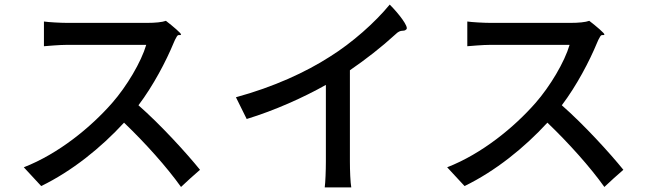

<svg xmlns="http://www.w3.org/2000/svg" viewBox="-20 -797 2830 839"><path d="M122 -25 160 16C294 -49 421 -151 522 -261C615 -172 709 -67 771 20L812 -18L854 -55C795 -128 682 -252 585 -337C650 -423 706 -530 739 -610C742 -618 747 -628 753 -638C760 -649 767 -640 771 -646C774 -650 735 -683 705 -706C689 -700 658 -697 623 -697C586 -697 317 -697 274 -697C245 -697 191 -700 172 -703V-595C187 -596 238 -601 274 -601C310 -601 584 -601 619 -601C597 -526 534 -420 470 -347C377 -241 236 -125 84 -66Z M1509 -291V-490C1579 -538 1647 -591 1707 -646C1734 -673 1742 -655 1756 -669C1767 -680 1722 -738 1683 -777C1619 -699 1519 -610 1421 -549C1317 -482 1176 -417 1011 -372L1058 -277C1182 -315 1306 -371 1404 -426V-92C1404 -52 1402 0 1399 22H1457H1515C1511 0 1509 -52 1509 -92Z M1972 -25 2010 16C2144 -49 2271 -151 2372 -261C2465 -172 2559 -67 2621 20L2662 -18L2704 -55C2645 -128 2532 -252 2435 -337C2500 -423 2556 -530 2589 -610C2592 -618 2597 -628 2603 -638C2610 -649 2617 -640 2621 -646C2624 -650 2585 -683 2555 -706C2539 -700 2508 -697 2473 -697C2436 -697 2167 -697 2124 -697C2095 -697 2041 -700 2022 -703V-595C2037 -596 2088 -601 2124 -601C2160 -601 2434 -601 2469 -601C2447 -526 2384 -420 2320 -347C2227 -241 2086 -125 1934 -66Z"/></svg>

Font: GenSekiGothic2 TW M
Style: Regular
Weight: 500
Version: Version 2.100;PS 2.1;hotconv 16.6.51;makeotf.lib2.5.65220 DE